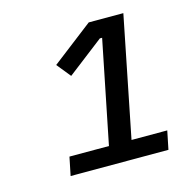

<svg xmlns="http://www.w3.org/2000/svg" viewBox="-66 -760 472 493"><g transform="rotate(-15 169.5 -513.5)"><path d="M324 -329 334 -378H239L303 -698H211L102 -614L132 -577L228 -651H234L179 -378H74L64 -329Z"/></g></svg>

Font: Braiins Sans
Style: Italic
Weight: 400
Italic angle: -11.31°
Designer: Mike Abbink, Paul van der Laan, Pieter van Rosmalen, Jiri Chlebus, Lubos Buracinsky
Foundry: Bold Monday, Sudetype
Version: Version 1.000;hotconv 1.0.109;makeotfexe 2.5.65596